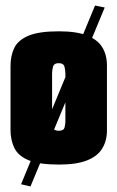

<svg xmlns="http://www.w3.org/2000/svg" viewBox="-20 -589 424 693"><path d="M193 5Q120 5 82.5 -11Q45 -27 31.5 -55.5Q18 -84 18 -120V-351Q18 -388 31.5 -416Q45 -444 82.5 -460Q120 -476 193 -476Q256 -476 294 -461Q332 -446 349 -418.5Q366 -391 366 -353V-118Q366 -81 349 -53Q332 -25 294 -10Q256 5 193 5ZM192 -117Q210 -117 213 -129Q216 -141 216 -150V-325Q216 -333 213 -347Q210 -361 192 -361Q174 -361 171 -347Q168 -333 168 -325V-150Q168 -141 171 -129Q174 -117 192 -117ZM90 84 56 76 323 -569 358 -562Z"/></svg>

Font: Smooch Sans Thin Black
Style: Regular
Weight: 900
Version: Version 1.010